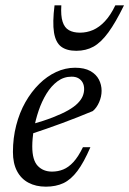

<svg xmlns="http://www.w3.org/2000/svg" viewBox="-20 -690 485 720"><path d="M248.5 -402.5Q219 -402.5 195.5 -385Q172 -367.5 154.2 -338.5Q136.5 -309.5 124.8 -274.8Q113 -240 107 -205Q101 -170 101 -141Q101 -89.5 121.5 -68Q142 -46.5 175 -46.5Q197.5 -46.5 217.2 -54.5Q237 -62.5 255.2 -82.2Q273.5 -102 291 -138H319Q294.5 -81 270.2 -48.8Q246 -16.5 217.8 -3.2Q189.5 10 152 10Q114.5 10 86.8 -4.8Q59 -19.5 43.8 -48.5Q28.5 -77.5 28.5 -120Q28.5 -172.5 40.8 -220Q53 -267.5 75.2 -306.8Q97.5 -346 126.8 -375Q156 -404 190.5 -420Q225 -436 261.5 -436Q296.5 -436 318.5 -423.8Q340.5 -411.5 350.8 -391.8Q361 -372 361 -349.5Q361 -328 351.8 -306.8Q342.5 -285.5 328 -273.5Q299 -261.5 270 -250Q241 -238.5 211.8 -227.8Q182.5 -217 153.2 -206.8Q124 -196.5 94.5 -187L96 -223Q144 -236.5 178.5 -250Q213 -263.5 235.8 -276.5Q258.5 -289.5 271.5 -302.8Q284.5 -316 290 -329.2Q295.5 -342.5 295.5 -356Q295.5 -370 290 -380.2Q284.5 -390.5 274.2 -396.5Q264 -402.5 248.5 -402.5ZM280 -567.5Q305.5 -567.5 328.8 -577.5Q352 -587.5 373.2 -610Q394.5 -632.5 412.5 -670H445Q413.5 -605.5 386.2 -568.2Q359 -531 330.8 -515.2Q302.5 -499.5 266 -499.5Q230 -499.5 209.2 -515.2Q188.5 -531 182.5 -568.2Q176.5 -605.5 184.5 -670H210Q207.5 -631 214.8 -608.5Q222 -586 238.5 -576.8Q255 -567.5 280 -567.5Z"/></svg>

Font: Newsreader 18pt
Style: Italic
Weight: 400
Italic angle: -17°
Version: Version 1.003